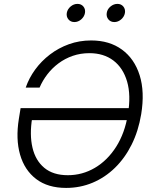

<svg xmlns="http://www.w3.org/2000/svg" viewBox="-20 -943 779 974"><path d="M315.4 10.3Q222.7 10.3 163.6 -34.7Q104.5 -79.6 81.8 -158.7Q59.1 -237.8 75.7 -340.3L84.5 -394.5H650.9L640.6 -333.5H119.6L143.1 -343.8Q129.4 -259.3 144.8 -193.8Q160.2 -128.4 205.1 -91.3Q250 -54.2 324.2 -54.2Q397.9 -54.2 461.4 -91.6Q524.9 -128.9 569.1 -198.2Q613.3 -267.6 628.9 -363.3Q645 -460 624.8 -529.3Q604.5 -598.6 555.2 -636Q505.9 -673.3 433.6 -673.3Q388.7 -673.3 349.1 -659.7Q309.6 -646 277.1 -621.8Q244.6 -597.7 220.2 -565.9Q195.8 -534.2 180.7 -498.5H110.4Q127 -546.9 158.4 -590.1Q189.9 -633.3 233.4 -666.5Q276.9 -699.7 329.8 -718.8Q382.8 -737.8 442.4 -737.8Q535.2 -737.8 598.6 -691.4Q662.1 -645 688.5 -561Q714.8 -477.1 696.3 -363.8Q682.1 -278.3 647.9 -209.7Q613.8 -141.1 563.2 -91.8Q512.7 -42.5 449.7 -16.1Q386.7 10.3 315.4 10.3ZM560.1 -831.1Q541 -831.1 529.8 -844.7Q518.6 -858.4 521.5 -877.4Q524.4 -896.5 540.5 -909.9Q556.6 -923.3 575.7 -923.3Q594.7 -923.3 605.7 -909.9Q616.7 -896.5 613.8 -877.4Q610.4 -858.4 594.7 -844.7Q579.1 -831.1 560.1 -831.1ZM357.4 -831.1Q338.4 -831.1 327.1 -844.7Q315.9 -858.4 318.8 -877.4Q322.3 -896.5 338.1 -909.9Q354 -923.3 373 -923.3Q392.1 -923.3 403.1 -909.9Q414.1 -896.5 411.1 -877.4Q407.7 -858.4 392.1 -844.7Q376.5 -831.1 357.4 -831.1Z"/></svg>

Font: Inter 18pt Light
Style: Italic
Weight: 300
Italic angle: -9.3988°
Designer: Rasmus Andersson
Foundry: rsms
Version: Version 4.001;git-66647c0bb